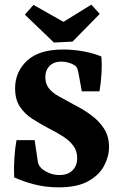

<svg xmlns="http://www.w3.org/2000/svg" viewBox="-20 -796 521 826"><path d="M449 -164Q449 -123 428 -83Q407 -43 359.5 -16.5Q312 10 233 10Q176 10 126.5 -3Q77 -16 41 -33Q39 -73 42 -117Q45 -161 51 -193H129L143 -99Q145 -90 148.5 -84Q152 -78 159 -71Q170 -61 190.5 -52Q211 -43 236 -43Q272 -43 292 -63Q312 -83 312 -116Q312 -147 295.5 -169Q279 -191 252 -208.5Q225 -226 191 -243Q153 -263 119.5 -284.5Q86 -306 65.5 -337Q45 -368 45 -416Q45 -487 96.5 -535Q148 -583 251 -583Q295 -583 339 -575Q383 -567 416 -553Q419 -517 416.5 -477.5Q414 -438 408 -403H332L317 -485Q315 -496 311.5 -503.5Q308 -511 301 -515Q291 -522 275.5 -526.5Q260 -531 244 -531Q212 -531 193.5 -512.5Q175 -494 175 -464Q175 -436 189.5 -417Q204 -398 231.5 -382.5Q259 -367 296 -347Q338 -326 372.5 -300.5Q407 -275 428 -242Q449 -209 449 -164ZM409 -736 292 -617 212 -613 87 -733 124 -775 253 -702 373 -776Z"/></svg>

Font: Rasa
Style: Bold
Weight: 700
Designer: Anna Giedrys (Yrsa+Rasa design), David Brezina (Yrsa art-direction, Rasa art-direction, design)
Foundry: Rosetta Type Foundry
Version: Version 2.004